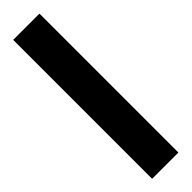

<svg xmlns="http://www.w3.org/2000/svg" viewBox="-274 -776 767 767"><g transform="rotate(-45 109.5 -392.5)"><path d="M34 0H182.5V-785H34Z"/></g></svg>

Font: Anybody Thin Condensed
Style: Regular
Weight: 100
Width: 3
Version: Version 1.113;gftools[0.9.25]